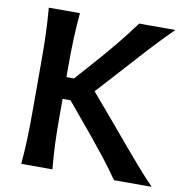

<svg xmlns="http://www.w3.org/2000/svg" viewBox="-84 -853 910 934"><g transform="rotate(10 370.5 -385.5)"><path d="M82 0Q87.4 -63.5 89.6 -122.3Q91.8 -181.2 91.8 -253.4V-513.7Q91.8 -587.4 89.6 -647.2Q87.4 -707 82 -771.5H235.8Q230 -707 227.5 -647.2Q225.1 -587.4 225.1 -513.7V-453.6H262.7L374 -579.6Q413.1 -624.5 449.2 -668.9Q485.4 -713.4 528.3 -771.5H707Q646 -710.9 591.8 -651.9Q537.6 -592.8 484.9 -533.7L372.1 -409.7L497.6 -262.2Q532.2 -220.7 572.8 -172.6Q613.3 -124.5 653.3 -79.1Q693.4 -33.7 726.1 0H540Q502 -55.2 465.1 -101.8Q428.2 -148.4 391.1 -193.8L264.2 -346.2H225.1V-253.4Q225.1 -181.2 227.5 -122.3Q230 -63.5 235.8 0Z"/></g></svg>

Font: Pinar-DS1-FD SemiBold
Style: Regular
Weight: 600
Designer: Amin Abedi
Version: Version 3.000